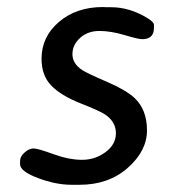

<svg xmlns="http://www.w3.org/2000/svg" viewBox="-20 -509 483 537"><path d="M290.5 -488.8Q342.8 -488.8 392.1 -458.5Q410.6 -447.3 410.6 -439.5V-431.2Q410.6 -399.4 377.9 -399.4Q366.7 -399.4 328.4 -410.9Q290 -422.4 257.8 -422.4Q225.6 -422.4 204.1 -403.1Q182.6 -383.8 182.6 -357.4Q182.6 -331.1 210 -313Q222.2 -304.7 277.6 -280.8Q333 -256.8 356.4 -234.9Q391.1 -202.1 391.1 -144.5Q391.1 -86.9 337.4 -39.6Q283.7 7.8 203.1 7.8H179.7Q136.2 7.8 86.2 -11Q36.1 -29.8 36.1 -49.8V-58.6Q36.1 -71.3 48.8 -82.5Q61.5 -93.8 73.7 -93.8Q85.9 -93.8 129.4 -77.9Q172.9 -62 209.5 -62Q246.1 -62 275.1 -83.5Q304.2 -105 304.2 -136.5Q304.2 -168 274.4 -188.5Q259.3 -198.7 204.8 -220.2Q150.4 -241.7 123.3 -269.8Q96.2 -297.9 96.2 -344.7Q96.2 -406.2 145 -447.8Q193.8 -489.3 267.6 -489.3L278.8 -488.8Z"/></svg>

Font: Averia Sans Libre
Style: Italic
Weight: 400
Italic angle: -7.90001°
Version: Version 1.002